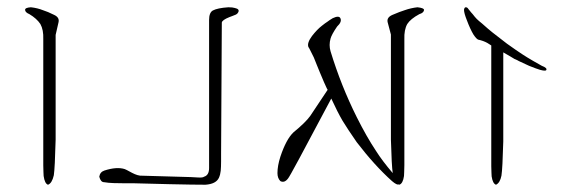

<svg xmlns="http://www.w3.org/2000/svg" viewBox="-20 -752 1567 528"><path d="M133 -368Q131 -290 128 -270Q123 -248 112 -244Q103 -247 100 -268Q100 -269 99.5 -278.5Q99 -288 99 -297V-356V-644Q100 -670 91 -686Q81 -701 61 -713Q49 -718 49 -725Q49 -731 65 -732Q83 -730 98 -724Q111 -720 129 -711Q144 -704 141 -691L133 -656Z M608 -732Q620 -732 626 -730Q640 -727 635 -718Q633 -714 629 -712Q625 -710 619 -708Q613 -706 611 -705Q591 -697 590 -690Q590 -630 589 -509.5Q588 -389 588 -329Q588 -324 588 -308.5Q588 -293 587 -282.5Q586 -272 582 -263Q574 -246 545 -244Q512 -244 446.5 -245.5Q381 -247 348 -248Q339 -248 322.5 -248Q306 -248 292 -248.5Q278 -249 266 -251Q257 -251 253 -266Q255 -279 267 -283Q301 -294 323 -287Q328 -285 336 -280.5Q344 -276 351 -273Q358 -270 365 -269Q388 -268 435 -267Q482 -266 505 -265Q508 -265 523 -264Q538 -263 541 -266Q555 -270 555 -290V-697Q555 -717 565 -723Q578 -730 608 -732Z M1128 -732Q1146 -730 1146 -725Q1146 -717 1133 -713Q1109 -700 1100 -686Q1091 -670 1092 -644V-481V-461V-356V-298Q1092 -289 1091.5 -279Q1091 -269 1091 -268Q1088 -247 1078 -244L1077 -245Q1072 -242 1058 -254Q1010 -297 961 -361Q936 -397 922 -420Q908 -444 891 -481L803 -316Q775 -264 772 -261Q762 -248 751 -254Q743 -262 743 -276Q743 -296 751 -321Q767 -369 787 -388Q820 -415 833 -433L881 -505Q879 -508 876 -515Q873 -522 871 -526Q868 -534 860 -552Q857 -560 851 -574Q845 -588 843 -594L831 -618L828 -623Q824 -634 838 -653Q852 -671 865 -681Q875 -689 880 -692Q885 -696 895 -702Q912 -710 916 -702Q921 -692 907 -679Q892 -657 889 -646Q884 -628 889 -611Q918 -516 961 -430Q988 -376 1014 -337Q1031 -310 1060 -276Q1057 -296 1055 -368V-657Q1052 -668 1046 -691Q1043 -704 1059 -711Q1080 -720 1093 -724Q1110 -730 1128 -732ZM828 -623 829 -622Z M1261 -732Q1264 -732 1266 -730Q1267 -729 1269 -726Q1270 -725 1271.5 -723Q1273 -721 1275.5 -718Q1278 -715 1280 -713Q1286 -705 1291 -700Q1296 -695 1306 -687Q1325 -670 1334 -663Q1340 -658 1354 -647.5Q1368 -637 1374 -632Q1402 -612 1416 -603Q1428 -595 1447 -584Q1466 -573 1470 -571Q1486 -565 1482 -559Q1480 -556 1465 -560Q1455 -563 1435 -571Q1417 -579 1407 -584Q1405 -585 1402.5 -586.5Q1400 -588 1397 -589Q1394 -590 1393 -591L1383 -597L1364 -608V-363Q1362 -288 1359 -269Q1355 -249 1344 -244Q1335 -247 1332 -267Q1332 -268 1331.5 -277.5Q1331 -287 1331 -295V-352V-452V-471V-627Q1329 -628 1320 -634Q1309 -640 1295 -643Q1290 -645 1282 -657Q1273 -672 1264 -696Q1256 -716 1256 -725Q1257 -732 1261 -732Z"/></svg>

Font: Kimchi
Style: Regular
Weight: 400
Version: Version 1.1